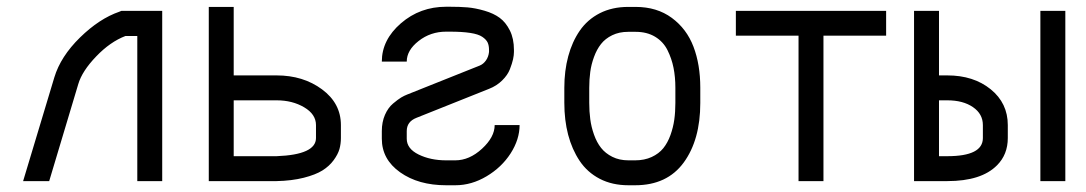

<svg xmlns="http://www.w3.org/2000/svg" viewBox="-20 -532 3189 564"><path d="M139.6 -304.7Q158.2 -366.2 215.1 -421.9Q272 -477.5 330.6 -497.6L336.4 -500H456.5V0H383.3V-426.3H348.6Q303.7 -409.2 262.5 -366.2Q221.2 -323.2 210 -285.2L124.5 0H47.9Z M792.5 -73.2Q908.2 -77.6 908.2 -126.5V-164.6Q908.2 -196.3 873.5 -216.8Q838.9 -237.3 792.5 -237.3H666.5V-73.2ZM981.4 -126.5Q981.4 -109.4 977.1 -94Q972.7 -78.6 960 -61.3Q947.3 -43.9 927 -31.2Q906.7 -18.6 872.1 -9.8Q837.4 -1 792.5 0H593.3V-511.7H666.5V-310.5H792.5Q870.6 -310.5 926 -269.5Q981.4 -228.5 981.4 -164.6Z M1101.6 -351.1Q1101.6 -415 1157.7 -463.6Q1213.9 -512.2 1290.5 -512.2H1300.8Q1330.6 -512.2 1353.5 -510.3Q1376.5 -508.3 1403.3 -500.5Q1430.2 -492.7 1448 -479.5Q1465.8 -466.3 1477.8 -442.4Q1489.7 -418.5 1489.7 -385.3V-379.4Q1489.7 -370.1 1487.1 -357.9Q1484.4 -345.7 1477.8 -328.6Q1471.2 -311.5 1455.1 -295.7Q1439 -279.8 1416.5 -271L1203.6 -186Q1174.8 -174.8 1174.8 -147V-124.5Q1174.8 -95.2 1209.7 -78.1Q1244.6 -61 1290.5 -61H1317.4Q1358.9 -61 1396 -95.2Q1433.1 -129.4 1433.1 -164.6H1506.3Q1506.3 -122.6 1480 -81.5Q1453.6 -40.5 1409.4 -14.2Q1365.2 12.2 1317.4 12.2H1290.5Q1209 12.2 1155.3 -25.9Q1101.6 -64 1101.6 -124.5V-147Q1101.6 -173.3 1110.8 -194.6Q1120.1 -215.8 1134.8 -228Q1149.4 -240.2 1158.4 -245.6Q1167.5 -251 1176.3 -254.4L1389.2 -339.4Q1399.9 -343.8 1407.5 -354.5Q1415 -365.2 1416.5 -379.4V-385.3Q1416.5 -398.4 1412.4 -407.2Q1408.2 -416 1396.7 -423.8Q1385.3 -431.6 1361.3 -435.3Q1337.4 -439 1300.8 -439H1290.5Q1244.6 -439 1209.7 -411.6Q1174.8 -384.3 1174.8 -351.1Z M1847.2 -438.5H1825.2Q1798.8 -438.5 1778.3 -428.5Q1757.8 -418.5 1745.4 -402.6Q1732.9 -386.7 1724.9 -364.7Q1716.8 -342.8 1713.9 -320.8Q1710.9 -298.8 1710.9 -273.9V-230Q1710.9 -204.6 1713.9 -181.9Q1716.8 -159.2 1724.9 -136.5Q1732.9 -113.8 1745.6 -97.7Q1758.3 -81.5 1778.8 -71.3Q1799.3 -61 1826.2 -61H1845.7Q1873 -61 1894.3 -70.8Q1915.5 -80.6 1928.5 -96.7Q1941.4 -112.8 1949.5 -135.3Q1957.5 -157.7 1960.7 -180.4Q1963.9 -203.1 1963.9 -229.5V-274.4Q1963.9 -305.7 1958.5 -332.8Q1953.1 -359.9 1940.7 -384.8Q1928.2 -409.7 1904.3 -424.1Q1880.4 -438.5 1847.2 -438.5ZM2037.1 -274.4V-229.5Q2037.1 -121.1 1988.3 -54.4Q1939.5 12.2 1845.7 12.2H1826.2Q1778.3 12.2 1741.7 -6.8Q1705.1 -25.9 1682.6 -59.6Q1660.2 -93.3 1648.9 -136.2Q1637.7 -179.2 1637.7 -230V-273.9Q1637.7 -324.2 1649.2 -366.7Q1660.6 -409.2 1683.1 -441.9Q1705.6 -474.6 1741.9 -493.2Q1778.3 -511.7 1825.2 -511.7H1847.2Q1909.7 -511.7 1953.4 -479.5Q1997.1 -447.3 2017.1 -394.8Q2037.1 -342.3 2037.1 -274.4Z M2583 -500V-427.2H2398.9V0H2325.7V-427.2H2141.6V-500Z M2762.7 -73.2Q2867.2 -73.2 2867.2 -126.5V-164.6Q2867.2 -197.3 2838.1 -217.3Q2809.1 -237.3 2762.7 -237.3H2738.3V-73.2ZM3036.1 -500H3109.4V0H3036.1ZM2738.3 -310.5H2762.7Q2839.8 -310.5 2890.1 -269.8Q2940.4 -229 2940.4 -164.6V-126.5Q2940.4 -78.1 2908.7 -46.4Q2862.8 0 2762.7 0H2665V-500H2738.3Z"/></svg>

Font: Anka/Coder Condensed
Style: Regular
Weight: 400
Width: 4
Monospace: yes
Version: Version 1.100